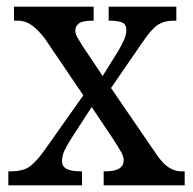

<svg xmlns="http://www.w3.org/2000/svg" viewBox="-20 -556 578 576"><path d="M5 0V-42H13Q47 -42 67 -55Q87 -68 114 -106L230 -270L114 -441Q94 -467 75 -480.5Q56 -494 34 -494H22V-536H261V-494H258Q227 -494 216.5 -485.5Q206 -477 206 -465Q206 -455 211.5 -445Q217 -435 227 -419L288 -328L336 -405Q346 -423 352.5 -437.5Q359 -452 359 -466Q359 -484 345 -489Q331 -494 309 -494H306V-536H509V-494H501Q474 -494 455 -482.5Q436 -471 408 -430L313 -292L448 -95Q468 -65 486.5 -53.5Q505 -42 522 -42H534V0H291V-42H296Q351 -42 351 -75Q351 -86 344 -99Q337 -112 316 -144L255 -235L191 -136Q182 -122 174 -105.5Q166 -89 166 -73Q166 -57 179.5 -49.5Q193 -42 223 -42H226V0Z"/></svg>

Font: Noto Serif Khmer SemiCondensed
Style: Regular
Weight: 400
Width: 4
Designer: Danh Hong and the Monotype Design Team
Foundry: Monotype Imaging Inc.
Version: Version 2.004; ttfautohint (v1.8.4.7-5d5b)